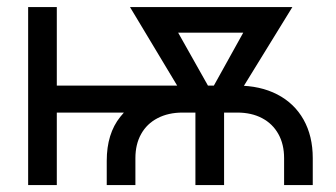

<svg xmlns="http://www.w3.org/2000/svg" viewBox="-20 -536 973 556"><path d="M289.1 -70.3Q289.1 -148.9 328.4 -197.8Q367.7 -246.6 418.9 -267.3Q470.2 -288.1 508.8 -288.1H667Q733.4 -288.1 783 -262.5Q832.5 -236.8 859.1 -189.5Q885.7 -142.1 885.7 -78.1V0H802.7V-78.1Q802.7 -118.2 786.1 -147.9Q769.5 -177.7 739 -193.8Q708.5 -210 667 -210H508.8Q467.3 -210 436.3 -193.8Q405.3 -177.7 388.7 -147.9Q372.1 -118.2 372.1 -78.1V0H289.1ZM61.5 -515.6H144.5V0H61.5ZM114.3 -288.1H524.4V-210H114.3ZM545.9 -276.4H628.9V0H545.9ZM356.4 -515.6H454.1L615.2 -229.5L605.5 -214.8H537.1ZM568.4 -232.4 725.6 -515.6H826.7L641.6 -214.8H576.2ZM432.6 -515.6H766.6V-441.4H432.6Z"/></svg>

Font: Intratopia Thin
Style: Regular
Weight: 100
Designer: Rasmus Andersson
Foundry: rsms
Version: Version 3.000;Glyphs 3.2.3 (3260)